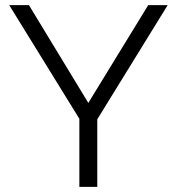

<svg xmlns="http://www.w3.org/2000/svg" viewBox="-20 -730 691 750"><path d="M16 -710 290 -266V0H360V-264L635 -710H559L325 -328L93 -710Z"/></svg>

Font: Raleway Reg
Style: Regular
Weight: 400
Designer: Matt McInerney, Pablo Impallari, Rodrigo Fuenzalida
Foundry: Matt McInerney, Pablo Impallari, Rodrigo Fuenzalida
Version: Version 3.00 July 28, 2015